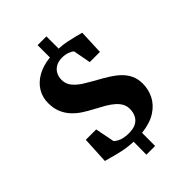

<svg xmlns="http://www.w3.org/2000/svg" viewBox="-280 -982 1230 1230"><g transform="rotate(-45 335.0 -367.5)"><path d="M297 127 298 10.5Q245.5 8 201.8 -1.5Q158 -11 126.8 -20.2Q95.5 -29.5 80.5 -32.5L90 -215H184L210 -83Q220.5 -73.5 235 -65.8Q249.5 -58 269.5 -53.5Q289.5 -49 315 -49Q356.5 -49 381.5 -62.8Q406.5 -76.5 418.2 -100.8Q430 -125 430 -156.5Q430 -182 418 -203.5Q406 -225 384 -244Q362 -263 331.5 -280.8Q301 -298.5 263.5 -318Q231 -335 199.2 -355.5Q167.5 -376 142 -403.2Q116.5 -430.5 101 -467Q85.5 -503.5 85.5 -552.5Q85.5 -603 110.2 -645Q135 -687 183 -715Q231 -743 300.5 -750.5V-862H380V-751Q417.5 -749.5 453.8 -742Q490 -734.5 518 -727Q546 -719.5 559 -716L552 -549H460L437.5 -668.5Q424.5 -680 402.8 -687.5Q381 -695 355 -695Q321.5 -695 298.2 -681.8Q275 -668.5 263.2 -646.2Q251.5 -624 251.5 -596.5Q251.5 -558.5 274.8 -530.5Q298 -502.5 335 -479.8Q372 -457 413.5 -434Q449 -414.5 482.8 -393.5Q516.5 -372.5 543.8 -346.8Q571 -321 587 -287.8Q603 -254.5 603 -210.5Q603 -159 579.8 -112.2Q556.5 -65.5 506.8 -33.2Q457 -1 376.5 8.5L376 127Z"/></g></svg>

Font: Merriweather 48pt Black
Style: Regular
Weight: 900
Version: Version 2.100